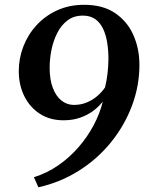

<svg xmlns="http://www.w3.org/2000/svg" viewBox="-20 -770 626 818"><path d="M143.5 28 124.5 -15Q180.5 -32.5 228.2 -65.5Q276 -98.5 314.2 -142.5Q352.5 -186.5 379 -236.5Q405.5 -286.5 418 -337.5Q402 -316.5 377.8 -298.2Q353.5 -280 321.8 -268.8Q290 -257.5 250.5 -257.5Q192.5 -257.5 149.8 -285.2Q107 -313 83.5 -360.5Q60 -408 60 -467Q60 -522 79.8 -572.8Q99.5 -623.5 136.2 -663.2Q173 -703 224 -726.2Q275 -749.5 337.5 -749.5Q417 -750 469.5 -714.8Q522 -679.5 548 -621.2Q574 -563 574 -493.5Q574 -404 542.2 -319.5Q510.5 -235 452.8 -163.8Q395 -92.5 316.2 -42.8Q237.5 7 143.5 28ZM294.5 -323Q325.5 -323 351 -334Q376.5 -345 395.8 -362Q415 -379 427.5 -397.5Q434.5 -426 438 -456.2Q441.5 -486.5 442 -518Q442 -556 436.5 -589.5Q431 -623 418.5 -648.8Q406 -674.5 385 -689Q364 -703.5 333 -703.5Q294.5 -703.5 267.5 -683Q240.5 -662.5 223.8 -629.2Q207 -596 199.2 -557.2Q191.5 -518.5 191.5 -482Q191.5 -431 205 -395.5Q218.5 -360 242 -341.5Q265.5 -323 294.5 -323Z"/></svg>

Font: Merriweather 60pt SemiBold
Style: Italic
Weight: 600
Italic angle: -7.8°
Version: Version 2.101